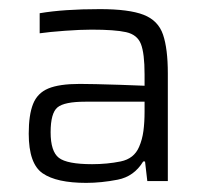

<svg xmlns="http://www.w3.org/2000/svg" viewBox="-20 -716 445 421"><path d="M169 -315Q104 -315 73.5 -336Q43 -357 43 -423Q43 -464 52.5 -488Q62 -512 86 -522Q110 -532 155 -532Q166 -532 190.5 -531.5Q215 -531 244 -530Q273 -529 297 -528V-553Q297 -599 289 -619.5Q281 -640 256.5 -645.5Q232 -651 181 -651Q156 -651 122 -648.5Q88 -646 67 -643V-687Q120 -696 199 -696Q263 -696 295 -683.5Q327 -671 337.5 -640Q348 -609 348 -555V-319H303L298 -362H294Q274 -329 238 -322Q202 -315 169 -315ZM182 -356Q215 -356 244.5 -362Q274 -368 285 -394Q292 -410 294.5 -429Q297 -448 297 -471V-493H167Q121 -493 106 -480.5Q91 -468 91 -426Q91 -384 109 -370Q127 -356 182 -356Z"/></svg>

Font: Saira Light
Style: Regular
Weight: 300
Designer: Hector Gatti with collaboration of the Omnibus-Type team
Foundry: Omnibus-Type
Version: Version 1.100; ttfautohint (v1.8.3)